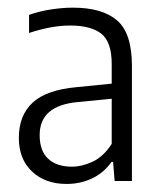

<svg xmlns="http://www.w3.org/2000/svg" viewBox="-20 -766 406 489"><path d="M149.5 -297.5Q95.5 -297.5 61.8 -329Q28 -360.5 28 -415Q28 -472 63 -504.5Q98 -537 174.5 -544L264.5 -553V-602.5Q264.5 -659.5 238 -680.2Q211.5 -701 158.5 -701Q111.5 -701 54 -682V-728Q78.5 -737 108.8 -741.8Q139 -746.5 166 -746.5Q240.5 -746.5 278.2 -714Q316 -681.5 316 -598.5V-305H272L268 -353.5H264Q244 -325.5 214.2 -311.5Q184.5 -297.5 149.5 -297.5ZM81 -422Q81 -381.5 102.8 -361.5Q124.5 -341.5 163.5 -341.5Q188.5 -341.5 216 -354.2Q243.5 -367 264.5 -399.5V-514.5L177.5 -506Q81 -497 81 -422Z"/></svg>

Font: Encode Sans Condensed Light
Style: Regular
Weight: 300
Width: 3
Designer: Multiple Designers
Foundry: Impallari Type
Version: Version 3.000; ttfautohint (v1.8.3) -l 8 -r 50 -G 200 -x 14 